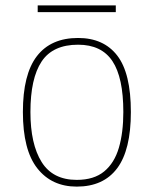

<svg xmlns="http://www.w3.org/2000/svg" viewBox="-20 -683 571 713"><path d="M265 10Q172 10 118.5 -58Q65 -126 65 -267Q65 -407 117 -474.5Q169 -542 270 -542Q365 -542 415.5 -476.5Q466 -411 466 -267Q466 -126 415 -58Q364 10 265 10ZM265 -15Q329 -15 367 -46.5Q405 -78 421.5 -134.5Q438 -191 438 -267Q438 -395 397.5 -456Q357 -517 270 -517Q176 -517 134.5 -454.5Q93 -392 93 -267Q93 -148 134.5 -81.5Q176 -15 265 -15ZM120 -638V-663H410V-638Z"/></svg>

Font: Noto Serif Armenian Thin
Style: Regular
Weight: 250
Version: Version 2.007